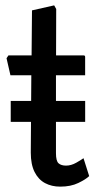

<svg xmlns="http://www.w3.org/2000/svg" viewBox="-20 -692 365 716"><path d="M20 -315.6H297.6V-237.5H20ZM204.6 4Q172.6 4 147.9 -9.2Q123.2 -22.4 109 -50.5Q94.8 -78.7 94.8 -122.8L96.8 -411.4H18.9L4.4 -474.8L11.4 -485.3H97.8L99.3 -653.3L182 -672L189.6 -658.4L189.1 -485.3H292.5Q297.5 -485.3 297.5 -479.3V-411.4H188.7V-120.9Q188.7 -91.8 198.3 -83.1Q208 -74.4 226.3 -74.4Q245.2 -74.4 264.3 -85.2Q283.3 -96 291.4 -102L312.6 -35.3Q300 -23.1 272 -9.6Q244 4 204.6 4Z"/></svg>

Font: Kreon Light
Style: Regular
Weight: 300
Designer: Julia Petretta
Foundry: Julia Petretta and Eli Heuer
Version: Version 2.002